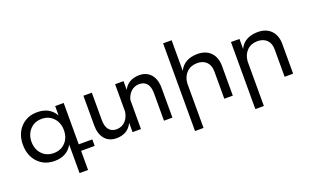

<svg xmlns="http://www.w3.org/2000/svg" viewBox="-100 -1269 3215 1992"><g transform="rotate(-20 1507.0 -273.0)"><path d="M743 -72V0H593V211H499V-103Q438 5 302 5Q188 5 117.5 -70.5Q47 -146 47 -266Q47 -384 117.5 -458.5Q188 -533 300 -533Q438 -533 499 -425V-529H593V-72ZM320 -452Q242 -452 192 -399Q142 -346 141 -263Q142 -180 191.5 -127.5Q241 -75 320 -75Q399 -75 449 -127.5Q499 -180 499 -263Q499 -346 449 -399Q399 -452 320 -452Z M1426 -532Q1508 -532 1554.5 -477.5Q1601 -423 1601 -327V0H1508V-302Q1508 -445 1393 -445Q1341 -444 1304.5 -410.5Q1268 -377 1254 -322V0H1161V-104Q1113 1 987 3Q904 3 857.5 -51.5Q811 -106 811 -202V-529H904V-227Q904 -158 933 -121Q962 -84 1019 -84Q1077 -86 1114.5 -125Q1152 -164 1161 -227V-529H1254V-433Q1303 -530 1426 -532Z M2068 -532Q2162 -532 2215 -477Q2268 -422 2268 -327V0H2174V-302Q2174 -369 2136.5 -406.5Q2099 -444 2033 -444Q1962 -443 1918 -399Q1874 -355 1868 -283V211H1774V-757H1868V-419Q1921 -530 2068 -532Z M2734 -532Q2828 -532 2881 -477Q2934 -422 2934 -327V0H2840V-302Q2840 -369 2802.5 -406.5Q2765 -444 2699 -444Q2628 -443 2584 -399Q2540 -355 2534 -283V211H2440V-529H2534V-419Q2587 -530 2734 -532Z"/></g></svg>

Font: Montserrat arm
Style: Regular
Weight: 400
Designer: Julieta Ulanovsky
Foundry: Julieta Ulanovsky
Version: Version 6.000;PS 006.000;hotconv 1.0.88;makeotf.lib2.5.64775